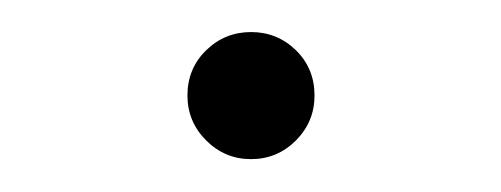

<svg xmlns="http://www.w3.org/2000/svg" viewBox="-20 -568 308 118"><path d="M134.3 -470.2Q118.2 -470.2 106.7 -481.7Q95.2 -493.2 95.2 -509.3Q95.2 -525.9 106.7 -537.1Q118.2 -548.3 134.3 -548.3Q150.4 -548.3 161.9 -537.1Q173.3 -525.9 173.3 -509.3Q173.3 -493.2 161.9 -481.7Q150.4 -470.2 134.3 -470.2Z"/></svg>

Font: Inter 16pt ExtraLight
Style: Regular
Weight: 250
Version: Version 4.001;git-66647c0bb